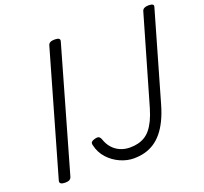

<svg xmlns="http://www.w3.org/2000/svg" viewBox="-165 -1199 1504 1413"><g transform="rotate(-20 587.0 -492.0)"><path d="M114 14Q92 14 81 7Q70 0 74 -16L349 -976Q353 -990 365.5 -996.5Q378 -1003 400 -1003Q423 -1003 433 -996Q443 -989 438 -973L164 -14Q160 0 148.5 7Q137 14 114 14ZM651 19Q598 19 545 -4.5Q492 -28 452 -71.5Q412 -115 398 -177Q394 -194 402 -202Q410 -210 426 -214Q450 -221 460.5 -215.5Q471 -210 478 -191Q491 -152 516 -124Q541 -96 575.5 -81Q610 -66 652 -66Q685 -66 714 -73Q743 -80 768 -95Q793 -110 814 -136Q835 -162 853 -199.5Q871 -237 886 -288L1085 -976Q1089 -990 1102 -996.5Q1115 -1003 1136 -1003Q1158 -1003 1167.5 -996.5Q1177 -990 1172 -976L973 -284Q954 -218 929.5 -168Q905 -118 875.5 -82.5Q846 -47 811 -24.5Q776 -2 736 8.5Q696 19 651 19Z"/></g></svg>

Font: Playwrite AU SA
Style: Regular
Weight: 400
Designer: Veronika Burian, José Scaglione
Foundry: TypeTogether
Version: Version 1.002